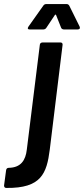

<svg xmlns="http://www.w3.org/2000/svg" viewBox="-113 -720 413 945"><path d="M33 -575H100C106 -575 112 -578 115 -583L157 -646C159 -649 161 -649 163 -646L188 -583C190 -578 196 -575 202 -575H269C278 -575 283 -580 279 -589L228 -692C225 -697 221 -700 215 -700H115C109 -700 104 -698 100 -692L27 -589C21 -580 24 -575 33 -575ZM-82 205C90 207 117 134 132 16L195 -499C196 -506 192 -511 185 -511H96C89 -511 83 -506 83 -499L19 16C13 70 -11 105 -70 106C-78 106 -82 111 -83 118L-93 193C-93 200 -90 205 -82 205Z"/></svg>

Font: Barlow Condensed SemiBold
Style: Italic
Weight: 600
Width: 3
Italic angle: -7°
Designer: Jeremy Tribby
Foundry: Tribby Type
Version: Version 1.422;hotconv 1.0.109;makeotfexe 2.5.65596